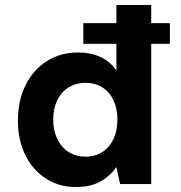

<svg xmlns="http://www.w3.org/2000/svg" viewBox="-20 -740 726 772"><path d="M315 -564V-647H663V-564ZM284 12Q217 12 164 -22.5Q111 -57 81.5 -117Q52 -177 52 -255Q52 -335 82.5 -397Q113 -459 168 -494Q223 -529 294 -529Q345 -529 384.5 -510.5Q424 -492 448 -456V-720H588V0H463L448 -68Q433 -47 411 -28.5Q389 -10 358.5 1Q328 12 284 12ZM323 -110Q362 -110 391 -128.5Q420 -147 436 -180.5Q452 -214 452 -259Q452 -304 436 -337.5Q420 -371 391 -389Q362 -407 323 -407Q286 -407 256.5 -389Q227 -371 210.5 -337.5Q194 -304 194 -259Q194 -215 210.5 -181Q227 -147 256.5 -128.5Q286 -110 323 -110Z"/></svg>

Font: DM Sans 11pt ExtraBold
Style: Regular
Weight: 800
Version: Version 4.004;gftools[0.9.30]